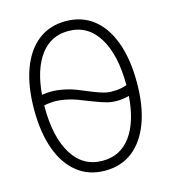

<svg xmlns="http://www.w3.org/2000/svg" viewBox="-110 -815 821 921"><g transform="rotate(-15 300.0 -355.0)"><path d="M300 16Q220 16 163 -28.5Q106 -73 75.5 -156Q45 -239 45 -354Q45 -470 75.5 -553.5Q106 -637 163 -681.5Q220 -726 300 -726Q380 -726 437 -681.5Q494 -637 524.5 -553.5Q555 -470 555 -354Q555 -239 524.5 -156Q494 -73 437 -28.5Q380 16 300 16ZM270 -393Q315 -374 342.5 -363.5Q370 -353 388 -348Q406 -343 419.5 -342.5Q433 -342 451 -343Q478 -345 503 -354Q503 -505 450 -591Q397 -677 300 -677Q213 -677 161.5 -607.5Q110 -538 100 -414Q113 -416 127 -417Q158 -420 198 -413Q238 -406 270 -393ZM300 -33Q389 -33 440.5 -104Q492 -175 501 -301Q479 -295 455 -293Q435 -292 415.5 -294Q396 -296 364 -307Q332 -318 274 -341Q238 -356 199.5 -363Q161 -370 132 -367Q114 -366 97 -362Q97 -362 97 -361Q97 -360 97 -354Q97 -204 150 -118.5Q203 -33 300 -33Z"/></g></svg>

Font: Geist Mono ExtraLight
Style: Regular
Weight: 200
Monospace: yes
Designer: Basement.studio, Andrés Briganti, Mateo Zaragoza
Foundry: Basement.studio, Vercel, Andrés Briganti, Guido Ferreyra, Mateo Zaragoza
Version: Version 1.500; ttfautohint (v1.8.4.7-5d5b)